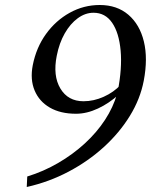

<svg xmlns="http://www.w3.org/2000/svg" viewBox="-20 -736 636 768"><path d="M87 12 89 -30Q154 -50 212.5 -84Q271 -118 319 -162Q367 -206 400 -256.5Q433 -307 448 -360L455 -358Q417 -323 372 -302Q327 -281 284 -281Q222 -281 179.5 -305.5Q137 -330 118.5 -374Q100 -418 111 -475Q125 -546 164 -600Q203 -654 259 -685Q315 -716 379 -716Q448 -716 493.5 -677Q539 -638 555.5 -570Q572 -502 555 -413Q541 -340 499.5 -272.5Q458 -205 395.5 -148Q333 -91 254.5 -49.5Q176 -8 87 12ZM314 -331Q355 -331 395 -349Q435 -367 463 -397L451 -371Q469 -463 462.5 -534Q456 -605 428.5 -645Q401 -685 354 -685Q321 -685 291 -663Q261 -641 239 -602.5Q217 -564 207 -513Q191 -433 221.5 -382Q252 -331 314 -331Z"/></svg>

Font: Wittgenstein
Style: Italic
Weight: 400
Italic angle: -11°
Designer: Jörg Drees
Foundry: Jörg Drees
Version: Version 1.500